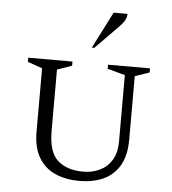

<svg xmlns="http://www.w3.org/2000/svg" viewBox="-56 -863 831 925"><g transform="rotate(5 359.5 -401.0)"><path d="M362 10Q297 10 246 -12Q195 -34 165.5 -82.5Q136 -131 136 -209V-515L65 -540V-560H279V-540L208 -515V-218Q208 -116 253 -76Q298 -36 376 -36Q420 -36 456.5 -53.5Q493 -71 514.5 -106.5Q536 -142 536 -197V-517L451 -540V-560H654V-540L584 -516V-209Q584 -131 555 -82.5Q526 -34 476 -12Q426 10 362 10ZM366 -635 456 -812H523Q523 -797 516 -783Q509 -769 490 -749L378 -635Z"/></g></svg>

Font: Spectral SC Light
Style: Regular
Weight: 300
Designer: Jean-Baptiste Levee
Foundry: Production Type
Version: Version 2.001